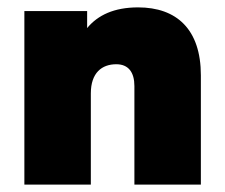

<svg xmlns="http://www.w3.org/2000/svg" viewBox="-20 -500 610 520"><path d="M524 0V-296C524 -421 458 -480 354 -480C289 -480 245 -459 216 -424V-470H46V0H226V-247C226 -303 256 -326 295 -326C328 -326 344 -304 344 -267V0Z"/></svg>

Font: Gantari Black
Style: Regular
Weight: 900
Designer: Anugrah Pasau
Foundry: Lafontype
Version: Version 1.000